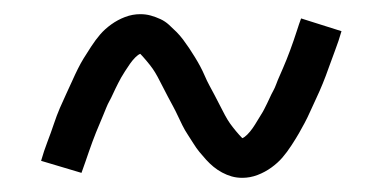

<svg xmlns="http://www.w3.org/2000/svg" viewBox="-20 -443 540 271"><path d="M322 -192Q314 -192 307 -194Q300 -196 293.5 -199.5Q287 -203 281.5 -207.5Q276 -212 271 -217.5Q266 -223 261.5 -228.5Q257 -234 253 -240.5Q249 -247 245 -253Q241 -259 237.5 -266Q234 -273 231 -279.5Q228 -286 224.5 -292.5Q221 -299 217 -306.5Q213 -314 209.5 -321Q206 -328 202.5 -334.5Q199 -341 195.5 -346Q192 -351 186.5 -357.5Q181 -364 178 -367Q175 -366 171 -362Q167 -358 163.5 -353Q160 -348 156.5 -342.5Q153 -337 151 -333.5Q149 -330 147 -326Q145 -322 143 -318Q141 -314 139 -309.5Q137 -305 134.5 -300.5Q132 -296 130 -291Q128 -286 125.5 -280Q123 -274 120.5 -268Q118 -262 115.5 -256Q113 -250 110.5 -243Q108 -236 105.5 -229Q103 -222 100.5 -214.5Q98 -207 95 -199L38 -216Q42 -230 47 -243Q52 -256 56 -268Q60 -280 64.5 -290.5Q69 -301 73.5 -310.5Q78 -320 82 -329Q86 -338 90 -346Q94 -354 98 -360.5Q102 -367 108.5 -377Q115 -387 121.5 -394.5Q128 -402 137 -408.5Q146 -415 156.5 -419Q167 -423 178 -423Q186 -423 193 -421Q200 -419 206.5 -416Q213 -413 218.5 -408Q224 -403 229 -398Q234 -393 238.5 -387Q243 -381 247 -375Q251 -369 255 -362.5Q259 -356 262.5 -349.5Q266 -343 269 -336Q272 -329 275.5 -322.5Q279 -316 283 -308.5Q287 -301 290.5 -294Q294 -287 297.5 -280.5Q301 -274 304.5 -269Q308 -264 313 -258Q318 -252 322 -248Q325 -249 329 -253Q333 -257 336.5 -262Q340 -267 343.5 -273Q347 -279 349 -282Q351 -285 353 -289Q355 -293 357 -297Q359 -301 361 -305.5Q363 -310 365.5 -314.5Q368 -319 370 -324.5Q372 -330 374.5 -335.5Q377 -341 379.5 -347Q382 -353 384.5 -359Q387 -365 389.5 -372Q392 -379 394.5 -386Q397 -393 399.5 -401Q402 -409 405 -417L462 -399Q458 -385 453 -372Q448 -359 444 -347.5Q440 -336 435.5 -325Q431 -314 426.5 -304.5Q422 -295 418 -286Q414 -277 410 -269.5Q406 -262 402 -255Q398 -248 391.5 -238Q385 -228 378.5 -220.5Q372 -213 363 -206.5Q354 -200 343.5 -196Q333 -192 322 -192Z"/></svg>

Font: Iosevka Term Light
Style: Regular
Weight: 300
Monospace: yes
Designer: Belleve Invis
Foundry: Belleve Invis
Version: Version 9.0.1; ttfautohint (v1.8.3)